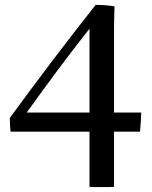

<svg xmlns="http://www.w3.org/2000/svg" viewBox="-20 -646 621 783"><path d="M395 117Q383 117 369.5 117Q356 117 345 116V-109H23Q20 -136 20 -165Q107 -284 193 -397.5Q279 -511 370 -626Q413 -626 447 -620Q446 -582 445.5 -562.5Q445 -543 445 -529V-187H556Q555 -167 554 -147Q553 -127 551 -109H445V116Q433 117 420.5 117Q408 117 395 117ZM345 -187V-529Q277 -443 214.5 -359Q152 -275 89 -187Z"/></svg>

Font: Tiro Tamil
Style: Regular
Weight: 400
Designer: Tamil: Fernando Mello & Fiona Ross. Latin: John Hudson.
Foundry: Tiro Typeworks Ltd.
Version: Version 1.52